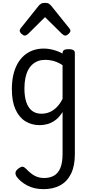

<svg xmlns="http://www.w3.org/2000/svg" viewBox="-20 -859 638 1344"><path d="M285 465Q218 465 170 439Q122 413 96 377Q87 363 88.5 349Q90 335 110 320Q129 306 139.5 308Q150 310 163 323Q194 356 223 371.5Q252 387 289 387Q329 387 358 370.5Q387 354 402.5 317Q418 280 418 218V-75Q395 -38 367.5 -18Q340 2 312.5 9.5Q285 17 258 17Q201 17 157 -10.5Q113 -38 88 -94Q63 -150 63 -235Q63 -287 72.5 -331Q82 -375 101 -410Q120 -445 147 -469Q174 -493 209 -506Q244 -519 286 -519Q318 -519 352.5 -510Q387 -501 418 -484V-489Q418 -502 428 -508.5Q438 -515 460 -515Q482 -515 493 -508.5Q504 -502 504 -489V221Q504 303 477 357.5Q450 412 401 438.5Q352 465 285 465ZM270 -63Q299 -63 325.5 -73.5Q352 -84 375.5 -107Q399 -130 418 -167V-403Q387 -423 357 -431.5Q327 -440 295 -440Q269 -440 247 -432Q225 -424 207 -408Q189 -392 176.5 -368Q164 -344 157.5 -312Q151 -280 151 -239Q151 -184 164 -144.5Q177 -105 203.5 -84Q230 -63 270 -63ZM153 -610Q143 -610 130.5 -622Q118 -634 118 -644Q118 -647 119 -650Q120 -653 124 -660L251 -819Q257 -826 266.5 -832.5Q276 -839 295 -839Q314 -839 323 -832.5Q332 -826 338 -819L466 -660Q471 -653 472 -650Q473 -647 473 -644Q473 -634 460 -622Q447 -610 438 -610Q431 -610 425 -613.5Q419 -617 413 -623L295 -739L178 -623Q171 -617 165 -613.5Q159 -610 153 -610Z"/></svg>

Font: Playwrite HU
Style: Regular
Weight: 400
Designer: Veronika Burian, José Scaglione
Foundry: TypeTogether
Version: Version 1.002